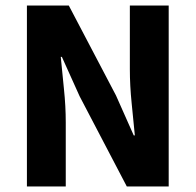

<svg xmlns="http://www.w3.org/2000/svg" viewBox="-20 -672 705 692"><path d="M77 0V-652H228L398 -328L462 -184H466Q461 -236 454.5 -300Q448 -364 448 -422V-652H588V0H437L267 -325L203 -467H199Q204 -413 210.5 -351Q217 -289 217 -231V0Z"/></svg>

Font: TypoPRO Source Sans Pro
Style: Bold
Weight: 700
Designer: Paul D. Hunt
Foundry: Adobe Systems Incorporated
Version: Version 2.020;PS 2.000;hotconv 1.0.86;makeotf.lib2.5.63406